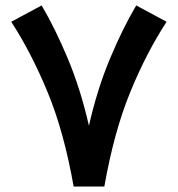

<svg xmlns="http://www.w3.org/2000/svg" viewBox="-20 -680 648 700"><path d="M248.5 0Q213.4 -199.2 153.8 -343.5Q94.2 -487.8 21 -600.6L131.8 -660.2Q181.6 -575.7 227.8 -465.1Q273.9 -354.5 304.2 -221.7Q334.5 -355 380.6 -465.3Q426.8 -575.7 476.6 -660.2L587.4 -600.6Q513.7 -487.8 454.6 -343.5Q395.5 -199.2 360.4 0Z"/></svg>

Font: Vazir FD
Style: Bold-FD
Weight: 700
Designer: Saber Rastikerdar
Foundry: Saber Rastikerdar
Version: Version 30.1.0